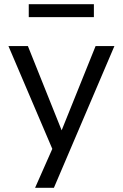

<svg xmlns="http://www.w3.org/2000/svg" viewBox="-20 -708 580 908"><path d="M146 180 238 -28V21L20 -490H112L279 -73H264L432 -490H521L235 180ZM116 -627V-688H424V-627Z"/></svg>

Font: Nunito Sans 10pt
Style: Regular
Weight: 400
Designer: Vernon Adams
Foundry: Vernon Adams
Version: Version 3.101;gftools[0.9.27]